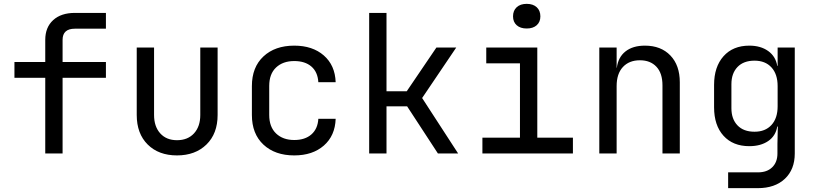

<svg xmlns="http://www.w3.org/2000/svg" viewBox="-20 -797 4240 997"><path d="M215 0V-393H55V-475H215V-590Q215 -655 256 -692.5Q297 -730 369 -730H530V-648H369Q305 -648 305 -590V-475H530V-393H305V0Z M899 10Q804 10 747 -46.5Q690 -103 690 -200V-550H780V-200Q780 -140 812 -104.5Q844 -69 899 -69Q955 -69 987.5 -104.5Q1020 -140 1020 -200V-550H1110V-200Q1110 -103 1052 -46.5Q994 10 899 10Z M1508 10Q1408 10 1348 -46Q1288 -102 1288 -200V-350Q1288 -448 1348 -504Q1408 -560 1508 -560Q1603 -560 1661.5 -509Q1720 -458 1723 -370H1633Q1630 -423 1597 -451.5Q1564 -480 1508 -480Q1449 -480 1413.5 -446.5Q1378 -413 1378 -351V-200Q1378 -138 1413.5 -104Q1449 -70 1508 -70Q1564 -70 1597 -99Q1630 -128 1633 -180H1723Q1720 -92 1661.5 -41Q1603 10 1508 10Z M1897 0V-730H1987V-323H2092L2246 -550H2349L2172 -288L2359 0H2254L2094 -245H1987V0Z M2485 0V-82H2680V-468H2505V-550H2770V-82H2955V0ZM2715 -649Q2682 -649 2663 -666Q2644 -683 2644 -712Q2644 -742 2663 -759.5Q2682 -777 2715 -777Q2748 -777 2767 -759.5Q2786 -742 2786 -712Q2786 -683 2767 -666Q2748 -649 2715 -649Z M3092 0V-550H3182V-445H3183Q3190 -500 3228 -530Q3266 -560 3329 -560Q3412 -560 3461 -509Q3510 -458 3510 -370V0H3420V-354Q3420 -417 3388.5 -450.5Q3357 -484 3303 -484Q3247 -484 3214.5 -449Q3182 -414 3182 -350V0Z M3761 180V98H3916Q3963 98 3990 71.5Q4017 45 4017 0V-50L4019 -140H4016Q4008 -91 3969 -64.5Q3930 -38 3871 -38Q3786 -38 3737 -92Q3688 -146 3688 -240V-356Q3688 -450 3737 -505Q3786 -560 3871 -560Q3930 -560 3969 -532Q4008 -504 4016 -455H4018V-550H4107V0Q4107 83 4055.5 131.5Q4004 180 3915 180ZM3898 -113Q3954 -113 3986 -148Q4018 -183 4018 -245V-350Q4018 -412 3986 -447Q3954 -482 3898 -482Q3841 -482 3809.5 -449Q3778 -416 3778 -360V-235Q3778 -179 3809.5 -146Q3841 -113 3898 -113Z"/></svg>

Font: JetBrainsMonoNL NFM
Style: Regular
Weight: 400
Monospace: yes
Designer: Philipp Nurullin, Konstantin Bulenkov
Foundry: JetBrains
Version: Version 2.304; ttfautohint (v1.8.4.7-5d5b);Nerd Fonts 3.3.0